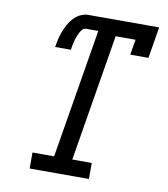

<svg xmlns="http://www.w3.org/2000/svg" viewBox="-82 -805 765 874"><g transform="rotate(10 300.0 -367.5)"><path d="M114 0V-74H214L313 -671H256Q246 -671 238.5 -662Q231 -653 226.5 -643.5Q222 -634 218.5 -624.5Q215 -615 212.5 -605Q210 -595 208 -585Q206 -575 205 -565H132Q135 -583 139 -601Q143 -619 150 -637Q157 -655 166 -672Q175 -689 188.5 -703.5Q202 -718 219.5 -726.5Q237 -735 256 -735H583L559 -590H475L487 -661H395L298 -74H388V0Z"/></g></svg>

Font: Iosevka Slab Extended
Style: Italic
Weight: 400
Width: 7
Italic angle: -9°
Monospace: yes
Designer: Belleve Invis
Foundry: Belleve Invis
Version: Version 11.1.0; ttfautohint (v1.8.3)